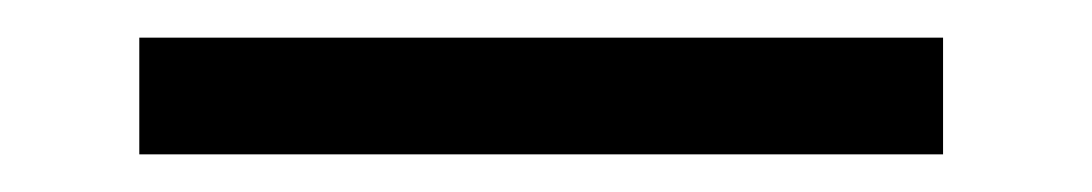

<svg xmlns="http://www.w3.org/2000/svg" viewBox="-20 -69 580 102"><path d="M54 -49H481V13H54Z"/></svg>

Font: ibm3270
Style: Regular
Weight: 400
Monospace: yes
Version: Version 2.0.3